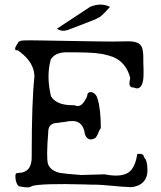

<svg xmlns="http://www.w3.org/2000/svg" viewBox="-20 -817 700 836"><path d="M274 -686Q248 -678 228 -692L372 -787Q419 -807 459 -787Q429 -753 416 -744Q400 -734 378 -726Q329 -707 303 -697Q277 -687 274 -686ZM119 -7Q109 3 73 -4Q69 -5 66 -5.5Q63 -6 61 -6Q47 -22 47 -49Q47 -62 53 -63Q55 -64 61 -64Q120 -66 118 -137Q118 -378 130 -484Q129 -544 67 -591Q65 -593 62 -595Q59 -597 57 -598Q42 -596 47 -611Q49 -615 51 -619Q53 -623 57 -627Q59 -641 86 -641Q103 -642 178 -640.5Q253 -639 386 -637Q472 -635 532 -637Q585 -639 597 -613Q604 -598 604 -566Q604 -557 604 -545Q604 -533 605 -517V-494Q605 -437 579 -432Q570 -432 562 -436Q541 -435 544 -460Q547 -477 547 -478Q529 -546 472 -569Q465 -571 458.5 -573.5Q452 -576 445 -577Q408 -589 315 -589H284Q235 -592 213 -572Q209 -568 206 -565Q203 -562 201 -558Q181 -486 202 -398Q225 -360 291 -359H304Q332 -344 354 -387Q356 -390 357.5 -393.5Q359 -397 360 -401Q360 -417 379 -416Q399 -409 404 -389Q419 -344 419 -259Q413 -253 403 -227Q397 -216 391 -214Q364 -201 351 -229Q348 -237 348 -243Q337 -293 290 -290Q286 -290 278.5 -289Q271 -288 261 -286Q251 -285 244 -284Q237 -283 232 -282Q190 -282 190 -242V-240Q181 -130 189 -103Q200 -73 242 -64Q266 -60 334 -55Q350 -55 435 -58Q515 -42 547 -72Q570 -95 578 -147H591Q598 -147 602 -143.5Q606 -140 606 -136L607 -132Q622 -119 622 -76Q622 -25 578 -8Q564 -3 550 -2Q531 -2 433 -11Q420 -12 410 -12.5Q400 -13 392 -13Q388 -13 377 -13Q366 -13 347 -14Q161 -19 119 -7Z"/></svg>

Font: New Tegomin
Style: Regular
Weight: 400
Designer: Kyosuke Nagai
Version: Version 1.000